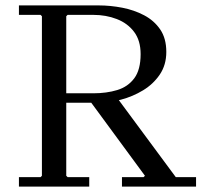

<svg xmlns="http://www.w3.org/2000/svg" viewBox="-20 -690 745 710"><path d="M431 0V-35H511L516 -40L308 -323H417L630 -35H705V0ZM345 -670Q388 -670 432 -661.5Q476 -653 513 -633.5Q550 -614 572.5 -581Q595 -548 595 -498Q595 -450 571 -414.5Q547 -379 509 -356Q471 -333 427.5 -321.5Q384 -310 345 -310H180L225 -355V-40L230 -35H310V0H50V-35H130L135 -40V-630L130 -635H50V-670ZM225 -300 180 -345H325Q374 -345 413.5 -357Q453 -369 476.5 -400.5Q500 -432 500 -490Q500 -540 476 -572Q452 -604 412 -619.5Q372 -635 325 -635H230L225 -630Z"/></svg>

Font: Brygada 1918
Style: Regular
Weight: 400
Designer: Mateusz Machalski | Borys Kosmynka | Przemek Hoffer
Foundry: NIEPODLEGLA 2018
Version: Version 3.006